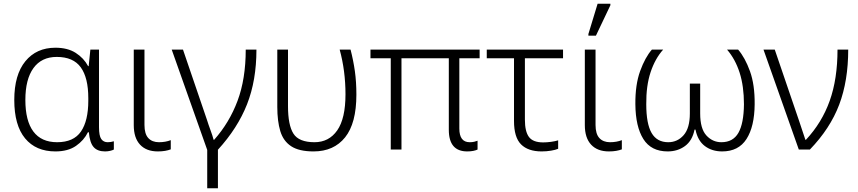

<svg xmlns="http://www.w3.org/2000/svg" viewBox="-20 -796 4565 1022"><path d="M275 10Q171 10 113.5 -59.5Q56 -129 56 -264Q56 -398 115 -470Q174 -542 275 -542Q340 -542 383 -514.5Q426 -487 449 -444H452L461 -532H507V-119Q507 -73 519 -56Q531 -39 553 -39Q570 -39 586 -44V0Q579 4 566 7Q553 10 539 10Q499 10 478.5 -13Q458 -36 453 -92H448Q427 -49 384.5 -19.5Q342 10 275 10ZM284 -39Q372 -39 411 -96Q450 -153 450 -260V-274Q450 -382 410 -437.5Q370 -493 282 -493Q201 -493 158 -433.5Q115 -374 115 -264Q115 -153 157.5 -96Q200 -39 284 -39Z M820 10Q759 10 725.5 -26Q692 -62 692 -130V-532H749V-131Q749 -83 769.5 -61Q790 -39 826 -39Q861 -39 889 -50V-1Q876 4 859 7Q842 10 820 10Z M1083 206V2L894 -532H954L1082 -157Q1089 -134 1100.5 -103Q1112 -72 1117 -52H1120Q1201 -143 1244.5 -259.5Q1288 -376 1288 -532H1345Q1345 -368 1295 -241Q1245 -114 1140 1V206Z M1649 10Q1572 10 1530 -17.5Q1488 -45 1472 -98Q1456 -151 1456 -227V-532H1513V-231Q1513 -130 1542 -84.5Q1571 -39 1654 -39Q1731 -39 1775 -102Q1819 -165 1819 -294Q1819 -419 1788 -532H1846Q1861 -474 1869 -417Q1877 -360 1877 -292Q1877 -140 1817 -65Q1757 10 1649 10Z M2467 10Q2369 10 2369 -105V-486H2117V0H2060V-486H1952V-532H2533V-486H2425V-112Q2425 -39 2480 -39Q2494 -39 2504.5 -41.5Q2515 -44 2522 -47V0Q2514 4 2500 7Q2486 10 2467 10Z M2863 10Q2791 10 2753.5 -27.5Q2716 -65 2716 -152V-486H2571V-532H2977V-486H2774V-159Q2774 -96 2795.5 -67Q2817 -38 2871 -38Q2891 -38 2913 -41Q2935 -44 2951 -49V-4Q2937 2 2913 6Q2889 10 2863 10Z M3221 10Q3160 10 3126.5 -26Q3093 -62 3093 -130V-532H3150V-131Q3150 -83 3170.5 -61Q3191 -39 3227 -39Q3262 -39 3290 -50V-1Q3277 4 3260 7Q3243 10 3221 10ZM3112 -606V-615L3161 -776H3229V-768L3152 -606Z M3534 10Q3446 10 3404.5 -56Q3363 -122 3362 -241Q3361 -345 3387.5 -418Q3414 -491 3450 -532H3510Q3467 -484 3443 -411.5Q3419 -339 3420 -241Q3420 -137 3448.5 -88Q3477 -39 3537 -39Q3586 -39 3619 -76.5Q3652 -114 3652 -192V-351H3707V-192Q3707 -111 3740 -75Q3773 -39 3820 -39Q3882 -39 3910.5 -89Q3939 -139 3940 -241Q3940 -337 3917 -409Q3894 -481 3850 -532H3909Q3946 -489 3972 -417Q3998 -345 3997 -241Q3996 -122 3953.5 -56Q3911 10 3824 10Q3770 10 3732 -18.5Q3694 -47 3682 -106H3677Q3665 -47 3626 -18.5Q3587 10 3534 10Z M4232 0 4044 -532H4104L4232 -157Q4239 -134 4250 -103Q4261 -72 4267 -52H4270Q4355 -143 4396.5 -259.5Q4438 -376 4438 -532H4495Q4495 -366 4447 -239Q4399 -112 4291 0Z"/></svg>

Font: Noto Sans Light
Style: Regular
Weight: 300
Designer: Monotype Design Team
Foundry: Monotype Imaging Inc.
Version: Version 2.007